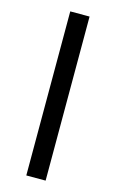

<svg xmlns="http://www.w3.org/2000/svg" viewBox="-111 -751 482 797"><g transform="rotate(15 129.5 -352.5)"><path d="M88 0V-705H171V0Z"/></g></svg>

Font: Mulish
Style: Regular
Weight: 400
Designer: Vernon Adams
Foundry: Vernon Adams
Version: Version 3.603; ttfautohint (v1.8.3)